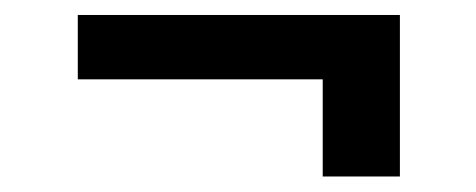

<svg xmlns="http://www.w3.org/2000/svg" viewBox="-20 -413 620 250"><path d="M500.7 -393.5H81.3V-309.7H400.2V-183.2H500.7Z"/></svg>

Font: GiG Sans
Style: Bold
Weight: 700
Designer: Andreas Faust
Version: Version 1.100;FEAKit 1.0